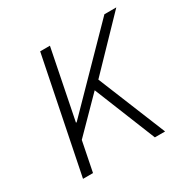

<svg xmlns="http://www.w3.org/2000/svg" viewBox="-117 -589 690 699"><g transform="rotate(-30 228.5 -240.0)"><path d="M40 0 137 -480H178L120 -190H123L407 -480H457L269 -285L385 0H342L238 -258L107 -125L82 0Z"/></g></svg>

Font: Source Sans 3 ExtraLight Light
Style: Italic
Weight: 300
Italic angle: -11°
Version: Version 3.052;hotconv 1.1.0;makeotfexe 2.6.0